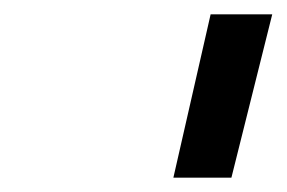

<svg xmlns="http://www.w3.org/2000/svg" viewBox="-20 -714 400 268"><path d="M303 -466H222L274 -694H360Z"/></svg>

Font: Cairo
Style: Italic
Weight: 400
Italic angle: -13°
Designer: Mohamed Gaber, Accademia di Belle Arti di Urbino and others
Foundry: Kief Type Foundry, Accademia di Belle Arti di Urbino and others
Version: Version 3.011